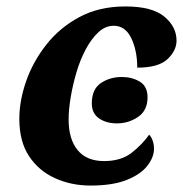

<svg xmlns="http://www.w3.org/2000/svg" viewBox="-20 -566 568 596"><path d="M261 10Q201 10 150.5 -13Q100 -36 70 -81.5Q40 -127 40 -197Q40 -253 61 -313.5Q82 -374 123.5 -427Q165 -480 226.5 -513Q288 -546 369 -546Q452 -546 490 -514.5Q528 -483 528 -440Q528 -409 500 -382.5Q472 -356 406 -356Q406 -409 387.5 -447.5Q369 -486 333 -486Q307 -486 285.5 -466Q264 -446 246.5 -413.5Q229 -381 217.5 -342Q206 -303 199.5 -264.5Q193 -226 193 -195Q193 -134 221 -100Q249 -66 303 -66Q356 -66 389 -92Q422 -118 443 -148Q449 -142 453.5 -130.5Q458 -119 458 -104Q458 -78 437.5 -51.5Q417 -25 373.5 -7.5Q330 10 261 10ZM343 -183Q310 -183 287.5 -198.5Q265 -214 265 -245Q265 -289 293 -308Q321 -327 358 -327Q390 -327 414 -312.5Q438 -298 438 -264Q438 -223 408.5 -203Q379 -183 343 -183Z"/></svg>

Font: Noto Serif
Style: Bold Italic
Weight: 700
Italic angle: -12°
Designer: Monotype Design Team
Foundry: Monotype Imaging Inc.
Version: Version 2.013